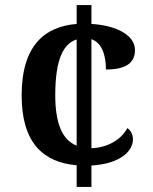

<svg xmlns="http://www.w3.org/2000/svg" viewBox="-20 -734 599 754"><path d="M281 0H339V-84C454 -91 502 -141 502 -187C502 -205 494 -222 480 -231C457 -187 404 -154 339 -152V-580C380 -567 396 -517 396 -461C483 -461 510 -493 510 -538C510 -595 439 -634 339 -640V-714H281V-640C158 -630 65 -558 65 -359C65 -171 152 -96 281 -85ZM281 -162C223 -185 197 -252 197 -360C197 -503 230 -563 281 -579Z"/></svg>

Font: Noto Serif Semi
Style: Regular
Weight: 600
Designer: Monotype Design Team
Foundry: Monotype Imaging Inc.
Version: Version 1.002